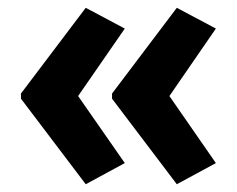

<svg xmlns="http://www.w3.org/2000/svg" viewBox="-20 -520 608 492"><path d="M33.7 -280.3 199.7 -500 299.8 -446.8 180.2 -273.9 299.8 -102.1 199.7 -47.9 33.7 -267.1ZM267.1 -280.3 433.1 -500 533.2 -446.8 414.1 -273.9 533.2 -102.1 433.1 -47.9 267.1 -267.1Z"/></svg>

Font: Open Sans SemiCondensed
Style: Bold
Weight: 700
Width: 4
Designer: Monotype Design Team
Foundry: Monotype Imaging Inc.
Version: Version 3.003